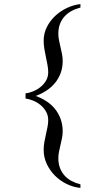

<svg xmlns="http://www.w3.org/2000/svg" viewBox="-20 -715 519 951"><path d="M378.4 215.8Q343.3 212.4 310.3 196.3Q277.3 180.2 252.2 155Q227.1 129.9 211.7 97.2Q196.3 64.5 196.3 27.8Q196.3 8.3 199.7 -11.2Q203.1 -30.8 207.5 -49.6Q211.9 -68.4 215.3 -86.2Q218.8 -104 218.8 -120.1Q218.8 -143.6 208 -162.4Q197.3 -181.2 180.7 -194.8Q164.1 -208.5 144.3 -216.6Q124.5 -224.6 106.4 -227.1V-252.4Q124 -254.4 143.8 -262.5Q163.6 -270.5 180.2 -283.7Q196.8 -296.9 207.8 -315.4Q218.8 -334 218.8 -356.9Q218.8 -374 215.3 -392.8Q211.9 -411.6 207.5 -431.9Q203.1 -452.1 199.7 -472.9Q196.3 -493.7 196.3 -514.2Q196.3 -549.3 211.9 -580.6Q227.5 -611.8 253.2 -636Q278.8 -660.2 311.5 -675.5Q344.2 -690.9 378.4 -694.8V-677.7Q354 -671.4 334 -660.4Q314 -649.4 299.6 -633.5Q285.2 -617.7 277.1 -596.4Q269 -575.2 269 -548.3Q269 -531.2 272.5 -514.4Q275.9 -497.6 279.8 -481Q283.7 -464.4 287.1 -447.5Q290.5 -430.7 290.5 -413.1Q290.5 -380.4 280.5 -353.3Q270.5 -326.2 252.7 -304.4Q234.9 -282.7 210.2 -266.4Q185.5 -250 156.7 -239.7Q186 -229.5 210.7 -213.1Q235.4 -196.8 252.9 -174.8Q270.5 -152.8 280.5 -125Q290.5 -97.2 290.5 -64.5Q290.5 -47.4 287.1 -30.8Q283.7 -14.2 279.8 2.2Q275.9 18.6 272.5 35.2Q269 51.8 269 68.8Q269 95.7 277.1 116.9Q285.2 138.2 299.6 154.3Q314 170.4 334 181.2Q354 191.9 378.4 198.2Z"/></svg>

Font: Doulos SIL Compact
Style: Regular
Weight: 400
Designer: Walt Agee, Victor Gaultney, Peter Martin, Debbi Hosken
Foundry: SIL International
Version: Version 4.110; 2011; Maintenance release ; LnSpcTght